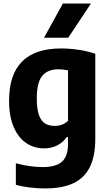

<svg xmlns="http://www.w3.org/2000/svg" viewBox="-20 -828 609 1078"><path d="M69 209.5V88.5Q147 110 220.5 110Q294 110 328 79.8Q362 49.5 362 -22V-58.5H354.5Q334 -28.5 301.5 -11.8Q269 5 226.5 5Q173.5 5 129.2 -23.5Q85 -52 58 -112.2Q31 -172.5 31 -263Q31 -555.5 322.5 -556Q371.5 -556 422.5 -548.2Q473.5 -540.5 515 -526V-49Q515 49 484 110.8Q453 172.5 390.8 201.2Q328.5 230 233.5 230Q193 230 149.5 225Q106 220 69 209.5ZM362 -150V-433Q333 -439 308.5 -439Q247 -439 216.8 -401.5Q186.5 -364 186.5 -276.5Q186.5 -217 198.5 -182.8Q210.5 -148.5 232.8 -134.8Q255 -121 289 -121Q309.5 -121 329 -128.5Q348.5 -136 362 -150ZM227 -616 333 -808H490.5L363 -616Z"/></svg>

Font: Encode Sans Semi Condensed
Style: Bold
Weight: 700
Width: 4
Designer: Multiple Designers
Foundry: Impallari Type
Version: Version 2.000